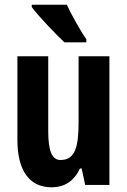

<svg xmlns="http://www.w3.org/2000/svg" viewBox="-20 -786 541 816"><path d="M264 -766H115V-756C141 -720 219 -638 254 -606H347V-619C325 -650 283 -724 264 -766ZM445 -547H314V-269C314 -164 301 -106 237 -106C200 -106 185 -147 185 -229V-547H54V-191C54 -65 102 10 199 10C255 10 295 -17 320 -70H327L342 0H445Z"/></svg>

Font: Noto Sans Georgian ExtraCondensed Bold
Style: Regular
Weight: 700
Width: 2
Designer: Monotype Design Team, Akaki Razmadze
Foundry: Google LLC
Version: Version 2.005